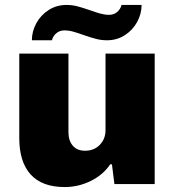

<svg xmlns="http://www.w3.org/2000/svg" viewBox="-20 -745 707 777"><path d="M58 -186V-528H257V-210Q257 -176 274.5 -155.5Q292 -135 324 -135Q361 -135 384 -159Q407 -183 407 -218V-528H606V0H443L433 -80H426Q397 -37 347 -12.5Q297 12 242 12Q150 12 104 -39Q58 -90 58 -186ZM249 -725Q271 -725 291 -720Q311 -715 343 -704Q368 -695 386 -690Q404 -685 422 -685Q440 -685 453.5 -696Q467 -707 472 -725H553Q553 -689 535 -656Q517 -623 485 -602.5Q453 -582 413 -582Q391 -582 371 -587Q351 -592 319 -603Q294 -612 276 -617Q258 -622 240 -622Q222 -622 208.5 -611Q195 -600 190 -582H109Q109 -618 127 -651Q145 -684 177 -704.5Q209 -725 249 -725Z"/></svg>

Font: Archivo Black
Style: Regular
Weight: 400
Designer: Hector Gatti
Foundry: Omnibus-Type
Version: Version 1.101; ttfautohint (v1.8)